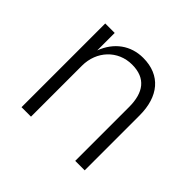

<svg xmlns="http://www.w3.org/2000/svg" viewBox="-120 -608 746 746"><g transform="rotate(45 252.5 -235.0)"><path d="M374 -296V0H426V-302C426 -405 374 -470 278 -470C210 -470 156 -431 131 -364V-460H79V0H131V-280C131 -360 188 -421 266 -421C341 -421 374 -375 374 -296Z"/></g></svg>

Font: Jost Light
Style: Regular
Weight: 300
Version: Version 3.710